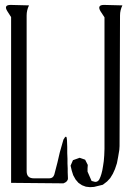

<svg xmlns="http://www.w3.org/2000/svg" viewBox="-20 -774 540 785"><path d="M305.7 -128.9 328.1 -121.1 338.9 -99.6 337.9 -85V-72.3L354.5 -34.2L369.1 -30.3Q379.9 -30.3 385.7 -40L390.6 -50.8L394.5 -62.5L398.4 -78.1L401.4 -95.7L404.3 -115.2L406.2 -138.7L407.2 -165V-194.3V-703.1L390.6 -728.5Q376 -753.9 405.3 -753.9L480.5 -752Q470.7 -732.4 470.7 -710.9L468.8 -176.8L467.8 -161.1L462.9 -131.8L458 -106.4L450.2 -83L441.4 -63.5L430.7 -45.9L418 -32.2L400.4 -18.6L364.3 -9.8L347.7 -8.8L331.1 -10.7L315.4 -16.6L300.8 -26.4L289.1 -40L279.3 -57.6L273.4 -76.2L268.6 -96.7L278.3 -119.1ZM25.4 -26.4Q25.4 -44.9 25.4 -63.5V-704.1L9.8 -728.5Q-5.9 -753.9 23.4 -753.9L98.6 -752Q88.9 -732.4 88.9 -710.9V-74.2Q88.9 -44.9 118.2 -44.9H181.6Q197.3 -44.9 202.1 -60.5L214.8 -109.4L224.6 -151.4L239.3 -203.1Q252.9 -228.5 253.9 -200.2L254.9 -172.9V-148.4L255.9 -125V-105.5L256.8 -85.9V-69.3L257.8 -44.9Q257.8 -31.2 239.3 -24.4Z"/></svg>

Font: B2 Hana
Style: Regular
Weight: 500
Version: 2020-08-05; (max)